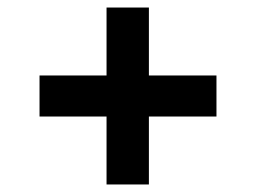

<svg xmlns="http://www.w3.org/2000/svg" viewBox="-20 -598 679 510"><path d="M263 -108V-288.5H85V-397.5H263V-578H375.5V-397.5H555V-288.5H375.5V-108Z"/></svg>

Font: Overpass SemiBold
Style: Regular
Weight: 600
Designer: Delve Withrington, Dave Bailey, Thomas Jockin
Foundry: Delve Fonts LLC
Version: Version 4.000